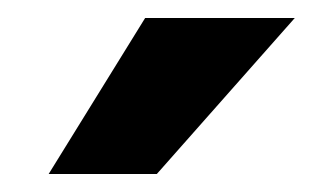

<svg xmlns="http://www.w3.org/2000/svg" viewBox="-20 -783 356 213"><path d="M141 -763H307L154 -590H34Z"/></svg>

Font: M PLUS 1p
Style: Bold
Weight: 700
Version: Version 1.062